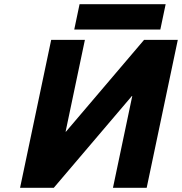

<svg xmlns="http://www.w3.org/2000/svg" viewBox="-20 -891 863 910"><path d="M357.1 -871 331.9 -751H739.9L765.1 -871ZM606.9 -436.1H605.2L234.9 -0.9H75.1L222.6 -702.1H382.4L290.9 -266.9H292.6L662.9 -702.1H822.7L675.2 -0.9H515.4Z"/></svg>

Font: Hussar
Style: BdOblTwo
Weight: 700
Foundry: Cannot Into Space Fonts
Version: Version 2.00